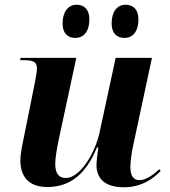

<svg xmlns="http://www.w3.org/2000/svg" viewBox="-20 -780 717 810"><path d="M506 -620C534 -620 564 -640 564 -699C564 -740 542 -760 510 -760C473 -760 451 -729 451 -681C451 -640 472 -620 506 -620ZM298 -620C327 -620 357 -640 357 -699C357 -740 335 -760 303 -760C267 -760 244 -729 244 -681C244 -640 265 -620 298 -620ZM502 10C577 10 625 -25 658 -59L652 -66C627 -42 595 -20 568 -20C543 -20 530 -39 530 -76C530 -99 536 -140 542 -167L621 -536H468L400 -221C380 -130 316 -29 258 -29C226 -29 213 -51 213 -89C213 -114 221 -160 229 -197L302 -536H67L65 -526H83C121 -526 136 -518 136 -491C136 -480 132 -458 127 -431L83 -212C76 -178 66 -135 66 -102C66 -43 94 9 180 9C276 9 343 -46 389 -158H395C392 -143 387 -97 387 -84C387 -33 416 10 502 10Z"/></svg>

Font: Noto Serif Display
Style: Bold Italic
Weight: 700
Italic angle: -12°
Designer: Monotype Design Team
Foundry: Monotype Imaging Inc.
Version: Version 2.009